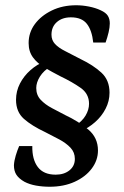

<svg xmlns="http://www.w3.org/2000/svg" viewBox="-20 -603 471 731"><path d="M169 108Q142 108 117 103.5Q92 99 73 89Q52 77 42.5 62.5Q33 48 33 26Q34 9 40 -11Q46 -31 53 -47H103Q102 4 124 33Q146 62 192 62Q224 62 244.5 45.5Q265 29 265 2Q265 -23 248.5 -40.5Q232 -58 206 -72Q180 -86 152 -100Q101 -124 71 -150.5Q41 -177 41 -223Q41 -256 56 -285Q71 -314 96 -336Q121 -358 151 -370L174 -351Q146 -334 132 -311.5Q118 -289 118 -268Q118 -241 135 -223Q152 -205 177.5 -191.5Q203 -178 228 -165Q279 -141 316 -110Q353 -79 353 -30Q353 7 329.5 38.5Q306 70 264.5 89Q223 108 169 108ZM287 -103 263 -122Q292 -140 305.5 -162.5Q319 -185 319 -208Q319 -246 287 -268.5Q255 -291 209 -313Q178 -329 150 -345.5Q122 -362 105.5 -384.5Q89 -407 89 -439Q89 -479 112.5 -511Q136 -543 177 -563Q218 -583 270 -583Q294 -583 319 -578Q344 -573 363 -564Q383 -555 390.5 -543Q398 -531 398 -514Q398 -499 393.5 -480Q389 -461 382 -441H335Q330 -488 310.5 -512.5Q291 -537 250 -537Q217 -537 196.5 -519Q176 -501 176 -471Q176 -450 189.5 -435.5Q203 -421 228 -408.5Q253 -396 287 -378Q335 -355 366 -326.5Q397 -298 397 -250Q397 -218 382 -189Q367 -160 342 -138Q317 -116 287 -103Z"/></svg>

Font: Yrsa Medium
Style: Italic
Weight: 500
Italic angle: -7.10001°
Designer: Anna Giedrys (Yrsa+Rasa design), David Brezina (Yrsa art-direction, Rasa art-direction, design)
Foundry: Rosetta Type Foundry
Version: Version 2.004